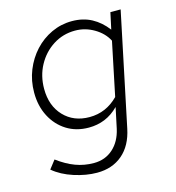

<svg xmlns="http://www.w3.org/2000/svg" viewBox="-106 -577 811 886"><g transform="rotate(-15 300.0 -134.0)"><path d="M250 219Q198 219 140.5 200.5Q83 182 44 149L75 109Q118 141 159.5 156.5Q201 172 247 172Q301 172 338.5 138.5Q376 105 389 47L410 -52Q379 -21 343.5 -6.5Q308 8 267 8Q207 8 161.5 -20.5Q116 -49 90 -99Q64 -149 64 -213Q64 -270 84 -319.5Q104 -369 138.5 -406.5Q173 -444 219 -465.5Q265 -487 317 -487Q370 -487 411 -465Q452 -443 483 -402L500 -481H549L436 59Q420 136 371.5 177.5Q323 219 250 219ZM283 -38Q362 -38 420 -97L473 -352Q453 -391 410.5 -416Q368 -441 320 -441Q262 -441 215 -411Q168 -381 140.5 -330.5Q113 -280 113 -218Q113 -137 160 -87.5Q207 -38 283 -38Z"/></g></svg>

Font: Red Hat Mono
Style: Italic
Weight: 300
Italic angle: -12°
Monospace: yes
Designer: Pentagram, MCKL
Foundry: Pentagram, MCKL
Version: Version 1.023